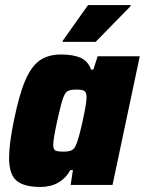

<svg xmlns="http://www.w3.org/2000/svg" viewBox="-20 -733 574 761"><path d="M16 -107Q16 -163 35 -255Q56 -358 80 -414Q104 -470 137.5 -493.5Q171 -517 222 -517Q270 -517 299.5 -504Q329 -491 341 -457H350L367 -510H534L426 0H260L269 -59H259Q221 8 140 8Q75 8 45.5 -17Q16 -42 16 -107ZM284 -165Q294 -191 308.5 -257.5Q323 -324 323 -347Q323 -366 315 -372Q307 -378 284 -378Q258 -378 247.5 -371.5Q237 -365 229 -341.5Q221 -318 207 -255Q191 -181 191 -159Q191 -141 199.5 -136.5Q208 -132 232 -132Q255 -132 266 -138.5Q277 -145 284 -165ZM228 -567 229 -572 329 -713H498L497 -708L359 -567Z"/></svg>

Font: Saira Semi Condensed ExtraBold
Style: Italic
Weight: 800
Width: 4
Italic angle: -12°
Designer: Hector Gatti with collaboration of the Omnibus-Type team
Foundry: Omnibus-Type
Version: Version 1.001; ttfautohint (v1.8)